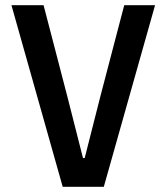

<svg xmlns="http://www.w3.org/2000/svg" viewBox="-20 -718 640 738"><path d="M379 0H221L24 -698H147.5L239 -346.5L299 -110.5H305.5L365.5 -346.5L457.5 -698H576Z"/></svg>

Font: Lilex Medium
Style: Regular
Weight: 500
Designer: Mike Abbink, Paul van der Laan, Pieter van Rosmalen, Mikhael Khrustik
Foundry: Mikhael Khrustik
Version: Version 1.100